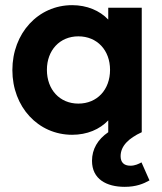

<svg xmlns="http://www.w3.org/2000/svg" viewBox="-20 -513 628 745"><path d="M260 10C318 10 367 -11 400 -46V0C359 28 337 66 337 111C337 182 393 212 464 212C508 212 537 200 560 187L529 117C518 123 504 130 486 130C460 130 448 116 448 93C448 53 480 23 530 0V-483H400V-437C367 -472 317 -493 260 -493C128 -493 28 -384 28 -241C28 -98 128 10 260 10ZM162 -242C162 -318 212 -372 284 -372C357 -372 407 -318 407 -242C407 -165 357 -111 284 -111C212 -111 162 -165 162 -242Z"/></svg>

Font: MV Cash SemiBold
Style: Regular
Weight: 600
Designer: Rodrigo Fuenzalida
Foundry: fragTYPE
Version: Version 1.100;Glyphs 3.1.2 (3151)